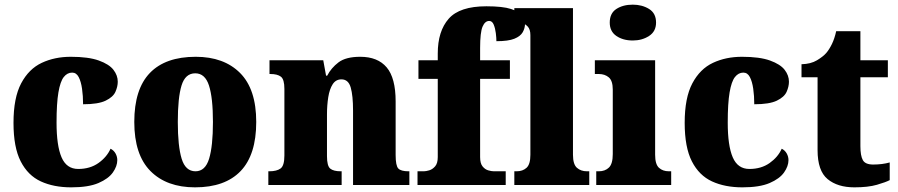

<svg xmlns="http://www.w3.org/2000/svg" viewBox="-20 -795 3860 825"><path d="M286 10Q211 10 155.5 -15.5Q100 -41 69 -101.5Q38 -162 38 -267Q38 -375 71 -437Q104 -499 159.5 -525Q215 -551 284 -551Q360 -551 404.5 -535Q449 -519 467.5 -495Q486 -471 486 -444Q486 -423 476 -400.5Q466 -378 434 -362.5Q402 -347 337 -347Q337 -383 332.5 -414Q328 -445 318 -464Q308 -483 290 -483Q269 -483 254 -464Q239 -445 231 -398Q223 -351 223 -268Q223 -169 244.5 -119Q266 -69 316 -69Q367 -69 403 -94.5Q439 -120 455 -156Q469 -149 476.5 -135.5Q484 -122 484 -107Q484 -81 465 -54Q446 -27 403 -8.5Q360 10 286 10Z M818 10Q696 10 626.5 -60Q557 -130 557 -271Q557 -412 624 -481.5Q691 -551 821 -551Q942 -551 1011.5 -481.5Q1081 -412 1081 -271Q1081 -130 1014 -60Q947 10 818 10ZM820 -59Q862 -59 878.5 -113Q895 -167 895 -271Q895 -375 878 -427.5Q861 -480 819 -480Q776 -480 760 -427.5Q744 -375 744 -271Q744 -167 760.5 -113Q777 -59 820 -59Z M1133 0V-59H1137Q1169 -59 1185.5 -71Q1202 -83 1202 -127V-413Q1202 -454 1187 -465.5Q1172 -477 1142 -477H1138V-536H1369L1381 -470H1386Q1403 -503 1434.5 -527Q1466 -551 1528 -551Q1603 -551 1641.5 -505.5Q1680 -460 1680 -359V-129Q1680 -83 1691.5 -71Q1703 -59 1735 -59H1739V0H1497V-320Q1497 -384 1487 -419Q1477 -454 1447 -454Q1423 -454 1409.5 -433Q1396 -412 1390.5 -377.5Q1385 -343 1385 -303V-124Q1385 -82 1399 -70.5Q1413 -59 1444 -59H1448V0Z M1774 0V-59H1801Q1810 -59 1824 -63Q1838 -67 1849.5 -80Q1861 -93 1861 -120V-456H1778V-536H1861V-565Q1861 -661 1908 -714.5Q1955 -768 2070 -768Q2140 -768 2175.5 -756.5Q2211 -745 2223.5 -728Q2236 -711 2236 -694Q2236 -674 2226 -656.5Q2216 -639 2190 -628.5Q2164 -618 2113 -618Q2113 -632 2110.5 -652.5Q2108 -673 2101.5 -689Q2095 -705 2082 -705Q2064 -705 2053.5 -680.5Q2043 -656 2043 -589V-536H2171V-456H2043V-120Q2043 -93 2053.5 -80Q2064 -67 2078 -63Q2092 -59 2102 -59H2153V0Z M2190 0V-59H2200Q2226 -59 2242.5 -74Q2259 -89 2259 -130V-644Q2259 -669 2247.5 -681Q2236 -693 2222 -697Q2208 -701 2200 -701H2190V-760H2442V-130Q2442 -89 2459 -74Q2476 -59 2502 -59H2512V0Z M2699 -621Q2657 -621 2628.5 -640.5Q2600 -660 2600 -698Q2600 -738 2628.5 -756.5Q2657 -775 2699 -775Q2739 -775 2769 -756.5Q2799 -738 2799 -698Q2799 -660 2769 -640.5Q2739 -621 2699 -621ZM2542 0V-59H2553Q2580 -59 2596.5 -75Q2613 -91 2613 -133V-410Q2613 -448 2596 -462.5Q2579 -477 2553 -477H2536V-536H2795V-130Q2795 -89 2811.5 -74Q2828 -59 2854 -59H2864V0Z M3170 10Q3095 10 3039.5 -15.5Q2984 -41 2953 -101.5Q2922 -162 2922 -267Q2922 -375 2955 -437Q2988 -499 3043.5 -525Q3099 -551 3168 -551Q3244 -551 3288.5 -535Q3333 -519 3351.5 -495Q3370 -471 3370 -444Q3370 -423 3360 -400.5Q3350 -378 3318 -362.5Q3286 -347 3221 -347Q3221 -383 3216.5 -414Q3212 -445 3202 -464Q3192 -483 3174 -483Q3153 -483 3138 -464Q3123 -445 3115 -398Q3107 -351 3107 -268Q3107 -169 3128.5 -119Q3150 -69 3200 -69Q3251 -69 3287 -94.5Q3323 -120 3339 -156Q3353 -149 3360.5 -135.5Q3368 -122 3368 -107Q3368 -81 3349 -54Q3330 -27 3287 -8.5Q3244 10 3170 10Z M3651 10Q3579 10 3536 -25.5Q3493 -61 3493 -150V-463H3424V-519Q3464 -520 3490.5 -536Q3517 -552 3530 -567Q3543 -582 3554.5 -605.5Q3566 -629 3573 -661H3677V-536H3795V-463H3677V-167Q3677 -126 3687.5 -107Q3698 -88 3732 -88Q3771 -88 3803 -97V-21Q3786 -12 3748 -1Q3710 10 3651 10Z"/></svg>

Font: Noto Serif Myanmar SemiCondensed Black
Style: Regular
Weight: 900
Width: 4
Designer: Ben Mitchell and the Monotype Design Team
Foundry: Monotype Imaging Inc.
Version: Version 2.106; ttfautohint (v1.8.4.7-5d5b)